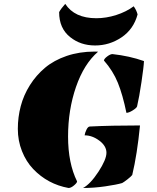

<svg xmlns="http://www.w3.org/2000/svg" viewBox="-20 -937 790 967"><path d="M406.2 -255.4Q407.7 -267.6 415.3 -283.4Q422.9 -299.3 432.1 -299.8Q539.6 -305.2 685.1 -305.2Q670.9 -159.7 646 -55.7Q640.1 -47.9 621.6 -33.4Q603 -19 595.2 -15.1Q567.4 -6.8 510.3 1.5Q453.1 9.8 398.4 9.8Q435.5 -10.3 475.8 -72Q516.1 -133.8 516.1 -167.7Q516.1 -201.7 480.5 -228.5Q444.8 -255.4 406.2 -255.4ZM616.7 -368.7Q598.1 -459.5 573.7 -519.8Q549.3 -580.1 503.4 -632.3Q504.4 -641.1 520 -652.8Q535.6 -664.6 546.4 -664.6Q631.8 -655.3 705.1 -629.4Q704.1 -601.6 692.6 -524.4Q681.2 -447.3 670.4 -401.4Q668.5 -393.6 648.7 -381.1Q628.9 -368.7 616.7 -368.7ZM368.2 -23.4Q368.2 -16.1 352.8 -3.2Q337.4 9.8 325.2 9.8Q220.2 -9.3 147 -85.9Q111.3 -123.5 90.6 -176Q69.8 -228.5 69.8 -287.8Q69.8 -347.2 84.5 -402.6Q99.1 -458 130.6 -508.1Q162.1 -558.1 206.8 -595.7Q251.5 -633.3 315.7 -655.3Q379.9 -677.2 456.1 -677.2Q467.3 -677.2 474.1 -676.8Q402.8 -615.2 362.8 -499.3Q322.8 -383.3 322.8 -249.3Q322.8 -115.2 368.2 -23.4ZM653.3 -905.3Q667.5 -885.7 672.9 -864.3Q652.8 -789.6 592 -748.8Q531.2 -708 459 -708Q385.7 -708 333.5 -750Q277.8 -793.9 277.8 -876Q287.1 -893.6 308.6 -917.5Q355.5 -845.2 465.3 -845.2Q514.6 -845.2 565.2 -861.3Q615.7 -877.4 653.3 -905.3Z"/></svg>

Font: Emblema One
Style: Regular
Weight: 400
Designer: Riccardo De Franceschi
Foundry: Riccardo De Franceschi
Version: Version 1.003